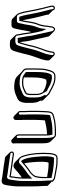

<svg xmlns="http://www.w3.org/2000/svg" viewBox="813 -1357 742 2408"><g transform="rotate(90 1184.0 -153.0)"><path d="M520 94H549C563 94 578 91 593 83C601 79 608 69 615 54C622 39 630 11 641 -31L651 -69C654 -82 659 -99 664 -123C674 -171 704 -244 720 -293L725 -310L733 -343C737 -360 739 -373 738 -382V-388C737 -396 735 -402 730 -407L677 -460C654 -483 622 -461 626 -430C626 -423 616 -388 614 -379L609 -362C604 -341 598 -333 591 -313C572 -258 558 -223 540 -136L530 -98C524 -78 516 -47 510 -30C507 -50 502 -64 501 -84C496 -148 478 -200 466 -263C457 -313 448 -343 438 -388C437 -395 432 -401 427 -406L374 -459C368 -465 361 -470 353 -472C331 -479 310 -450 310 -429V-419C306 -402 303 -391 303 -385C302 -356 297 -330 291 -305C288 -294 286 -280 282 -271C265 -235 255 -197 243 -109C242 -99 240 -90 238 -81L234 -65C216 -162 201 -235 169 -353C166 -363 165 -372 164 -379L163 -392L110 -445C107 -482 47 -478 50 -439L51 -426C53 -413 61 -379 76 -325C84 -296 111 -167 127 -76C131 -57 136 -48 140 -34C145 -16 151 -2 160 7L213 60C222 69 234 74 251 74H295C325 74 336 50 340 24C343 6 352 -24 355 -47C363 -105 372 -147 382 -174C383 -167 385 -161 386 -154C393 -114 395 -73 405 -35L408 -18C409 -14 409 -12 409 -9C410 8 415 20 423 28L476 81C486 91 500 94 520 94ZM325 -417V-429C325 -447 343 -460 349 -458C359 -455 369 -445 370 -438C380 -392 389 -362 398 -313C410 -249 428 -197 433 -136C434 -115 439 -101 442 -84C446 -55 449 -40 454 -16L457 -4H508L510 -6C513 -7 516 -9 519 -10C526 -27 536 -66 544 -94L555 -133C572 -219 586 -253 605 -308C611 -326 618 -336 624 -358L629 -375C631 -384 641 -417 641 -430V-431C640 -439 641 -445 645 -449C653 -459 668 -454 670 -440V-434C671 -428 669 -417 665 -400L658 -367L653 -350C637 -302 606 -229 596 -179C591 -156 586 -139 583 -126L573 -88C562 -46 554 -18 548 -5C541 9 536 16 533 17C520 24 508 26 496 26H467C435 26 427 19 424 -10C424 -14 424 -17 423 -21L420 -38C415 -55 412 -86 408 -106C405 -120 404 -139 401 -157C395 -185 391 -215 384 -245C379 -264 375 -279 373 -290C371 -303 369 -311 366 -317L343 -364L338 -311C336 -291 327 -260 320 -245C307 -216 296 -170 287 -102C284 -81 275 -51 272 -31C268 -6 261 6 242 6H198C172 6 163 -5 154 -38C149 -54 146 -62 142 -79C140 -90 137 -104 134 -120C115 -225 100 -294 90 -329C75 -382 68 -417 66 -428L65 -440C64 -458 94 -462 95 -444L96 -430C97 -423 99 -413 102 -402C133 -290 147 -217 164 -126C173 -76 176 -73 183 -49L190 -24H241L244 -35C246 -42 246 -48 246 -50L253 -78C255 -87 257 -96 258 -107C270 -194 280 -231 296 -265C302 -278 303 -291 306 -301C312 -327 317 -354 318 -385C318 -387 321 -401 325 -417Z M1157 -242V-159C1157 -143 1153 -127 1147 -116C1142 -111 1121 -101 1085 -85C1053 -71 989 -69 951 -81V-180C951 -277 961 -338 982 -363L929 -416H930L983 -363C989 -364 999 -365 1012 -365C1032 -365 1064 -353 1084 -347C1093 -344 1114 -331 1134 -320C1138 -314 1141 -308 1144 -300C1151 -283 1157 -272 1157 -242ZM1241 -291C1246 -303 1244 -314 1236 -323C1216 -343 1195 -363 1176 -384C1165 -398 1151 -407 1131 -415C1124 -418 1110 -425 1090 -437C1074 -447 1031 -467 999 -473C981 -475 975 -478 948 -478C917 -478 899 -473 881 -452C869 -439 858 -407 846 -358C841 -337 838 -296 838 -233V-118C838 -78 863 -70 884 -51L937 2C964 27 988 35 1048 39C1095 44 1142 34 1191 10C1223 -1 1244 -16 1254 -36C1260 -47 1270 -80 1270 -106V-189C1270 -197 1268 -213 1264 -237C1262 -249 1251 -272 1241 -291ZM1115 -353 1108 -360C1111 -359 1112 -358 1113 -357ZM1196 -288C1200 -264 1202 -248 1202 -242V-159C1202 -136 1192 -104 1188 -96C1180 -81 1162 -67 1132 -57C1086 -34 1039 -23 996 -29C964 -31 940 -36 932 -39C916 -46 902 -55 894 -62C868 -86 853 -86 853 -118V-233C853 -295 857 -336 861 -354C873 -403 884 -433 892 -442C907 -460 919 -463 948 -463C973 -463 979 -460 997 -458C1003 -457 1009 -456 1017 -453C1047 -442 1068 -432 1082 -424C1103 -412 1117 -405 1125 -401C1144 -394 1155 -385 1165 -374L1172 -366C1179 -359 1174 -351 1171 -343C1180 -325 1195 -296 1196 -288ZM921 -430C892 -396 883 -336 883 -233V-108C897 -99 920 -78 937 -70C978 -53 1052 -54 1091 -71C1148 -96 1172 -96 1172 -159V-242C1172 -297 1149 -320 1132 -352L1125 -366C1122 -369 1119 -372 1113 -374C1094 -381 1053 -408 1035 -414C1016 -420 984 -433 959 -433C942 -433 932 -432 921 -430Z M1455 50C1471 50 1485 36 1485 20V-46L1483 -85V-210L1485 -270L1487 -311C1487 -315 1487 -320 1488 -326L1490 -344C1492 -346 1497 -347 1506 -349C1542 -357 1606 -371 1656 -371H1665V-348V-26C1665 -7 1667 7 1676 16L1729 69C1748 88 1790 70 1778 35V-295C1778 -304 1778 -313 1777 -322C1777 -370 1771 -401 1752 -420L1699 -473C1691 -481 1682 -484 1672 -484H1605C1570 -484 1557 -480 1515 -477C1498 -476 1478 -471 1455 -464C1442 -460 1433 -461 1420 -455C1389 -445 1374 -415 1374 -364L1372 -322L1370 -263V-138L1372 -99V-33C1372 -25 1375 -18 1381 -12L1434 41C1440 47 1447 50 1455 50ZM1710 -348V-16C1715 -3 1710 6 1699 8C1683 11 1680 -7 1680 -26V-348C1680 -383 1678 -408 1672 -428L1669 -439H1603C1550 -439 1486 -425 1450 -417C1442 -415 1434 -416 1426 -408L1423 -404L1420 -381C1419 -372 1419 -368 1419 -364L1417 -324L1415 -263V-138L1417 -99V-33C1417 -25 1410 -18 1402 -18C1394 -18 1387 -25 1387 -33V-99L1385 -138V-263L1387 -321L1389 -364C1389 -413 1403 -434 1425 -441C1436 -445 1442 -445 1459 -450C1482 -457 1501 -461 1516 -462C1559 -465 1571 -469 1605 -469H1672C1681 -469 1690 -465 1697 -450C1704 -436 1709 -412 1709 -375V-374C1710 -366 1710 -357 1710 -348Z M2312 -335V-355C2312 -364 2311 -372 2310 -380L2257 -433C2270 -444 2230 -467 2221 -471C2148 -487 2146 -485 2068 -500C2054 -503 2029 -504 1991 -504H1958C1925 -504 1906 -474 1899 -413C1891 -289 1900 -181 1926 -91C1933 -62 1944 -40 1958 -26L2011 27C2029 45 2064 59 2089 39C2102 31 2129 2 2143 -8C2161 -21 2186 -44 2205 -54C2204 -10 2199 25 2192 64C2191 72 2192 79 2189 84C2186 83 2180 81 2173 80C2092 68 2018 58 1929 45L1915 43C1907 42 1899 43 1892 48C1875 59 1878 82 1890 94L1943 147C1947 151 1952 154 1958 155L1972 157C2027 167 2093 175 2152 183L2188 188C2200 190 2210 191 2219 193C2243 198 2257 203 2278 189C2297 176 2299 154 2304 126C2312 80 2318 36 2318 -26V-168C2318 -189 2318 -207 2317 -220V-243ZM2005 -65H2004C2002 -67 2000 -69 1999 -71ZM2029 -86C2023 -114 2017 -148 2014 -188C2005 -293 2007 -361 2020 -391H2044C2083 -391 2141 -384 2199 -373V-322C2199 -291 2193 -236 2181 -216C2161 -187 2140 -167 2119 -157C2109 -152 2072 -121 2054 -108C2045 -101 2037 -94 2029 -86ZM2197 -414 2196 -415H2197ZM2212 -415V-430H2198C2125 -448 2043 -459 1991 -459H1957C1938 -416 1936 -355 1946 -240C1953 -158 1967 -99 1986 -64C1988 -60 1991 -56 1996 -53L2004 -47L2013 -53C2030 -66 2048 -84 2063 -96C2081 -109 2121 -141 2126 -144C2150 -156 2172 -178 2193 -208C2210 -232 2214 -291 2214 -322V-392C2213 -401 2212 -409 2212 -415ZM2250 -221V-79C2250 -18 2244 24 2236 70C2231 100 2229 116 2217 124C2201 134 2195 130 2169 125C2159 123 2149 122 2137 120L2101 115C2072 111 2015 102 1986 99C1963 97 1944 93 1921 89L1907 87C1897 85 1890 67 1901 60C1904 58 1908 57 1913 58L1927 60C2016 73 2090 83 2171 95C2176 96 2181 97 2184 98L2196 102L2202 92C2209 81 2207 70 2207 66C2215 19 2220 -21 2220 -79V-186L2194 -161C2181 -148 2152 -123 2149 -122C2127 -111 2100 -86 2081 -73C2070 -65 2060 -57 2049 -46C2038 -35 2031 -29 2028 -27C2020 -22 2014 -18 2003 -20C1974 -24 1952 -44 1940 -95C1914 -183 1906 -290 1914 -412C1921 -473 1938 -489 1958 -489H1991C2029 -489 2053 -488 2065 -485C2143 -470 2146 -472 2216 -457C2220 -455 2222 -453 2223 -452C2228 -447 2239 -442 2241 -440C2242 -430 2244 -419 2244 -408V-388L2249 -296V-272C2250 -260 2250 -242 2250 -221Z"/></g></svg>

Font: Squarish
Style: Shd
Weight: 400
Foundry: Cannot Into Space Fonts
Version: Version 0.272